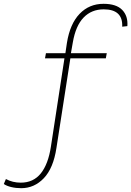

<svg xmlns="http://www.w3.org/2000/svg" viewBox="-46 -770 688 1007"><path d="M65 217Q37 217 12.5 211Q-12 205 -26 195L-15 169Q20 188 63 188Q129 188 168 139.5Q207 91 221 -1L292 -464H190L195 -491H297L305 -545Q321 -645 371.5 -697.5Q422 -750 497 -750Q564 -750 595 -718Q626 -686 622 -633L595 -630Q599 -721 498 -721Q434 -721 392.5 -678Q351 -635 336 -548L326 -491H514L509 -464H323L250 6Q234 112 184 164.5Q134 217 65 217Z"/></svg>

Font: Livvic Thin
Style: Italic
Weight: 250
Italic angle: -10°
Designer: Jacques Le Bailly, Baron von Fonthausen
Version: Version 1.001; ttfautohint (v1.8.2)